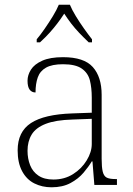

<svg xmlns="http://www.w3.org/2000/svg" viewBox="-20 -786 567 816"><path d="M199 10Q159 10 126 -6.5Q93 -23 74 -58.5Q55 -94 55 -147Q55 -226 111.5 -263Q168 -300 287 -304L370 -307V-371Q370 -413 362 -444.5Q354 -476 327.5 -494.5Q301 -513 248 -513Q201 -513 175.5 -498.5Q150 -484 140.5 -457Q131 -430 131 -393Q115 -393 106 -405Q97 -417 97 -443Q97 -467 111.5 -490Q126 -513 159.5 -528Q193 -543 248 -543Q337 -543 374.5 -501Q412 -459 412 -383V-111Q412 -76 416.5 -57Q421 -38 433 -31.5Q445 -25 471 -25H477V0H381L373 -100H370Q357 -78 335 -52Q313 -26 279.5 -8Q246 10 199 10ZM207 -23Q254 -23 290.5 -46Q327 -69 348.5 -104.5Q370 -140 370 -174V-281L289 -278Q216 -276 174 -259.5Q132 -243 114.5 -214Q97 -185 97 -145Q97 -112 108 -84Q119 -56 143.5 -39.5Q168 -23 207 -23ZM136 -619Q152 -638 170 -664Q188 -690 204.5 -717Q221 -744 230 -766H277Q286 -744 302.5 -717Q319 -690 337.5 -664Q356 -638 371 -619V-606H357Q334 -628 316 -647Q298 -666 283 -685.5Q268 -705 253 -728Q238 -705 223 -685.5Q208 -666 191 -647Q174 -628 150 -606H136Z"/></svg>

Font: Noto Serif Thai ExtraLight
Style: Regular
Weight: 250
Version: Version 2.001